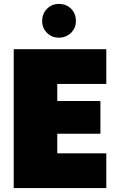

<svg xmlns="http://www.w3.org/2000/svg" viewBox="-20 -959 596 979"><path d="M272 -531V-444H492V-277H272V-177H522V0H50V-708H522V-531ZM280 -767Q244 -767 219.5 -791.5Q195 -816 195 -852Q195 -889 219.5 -914Q244 -939 280 -939Q318 -939 342.5 -914.5Q367 -890 367 -852Q367 -816 342 -791.5Q317 -767 280 -767Z"/></svg>

Font: Fz Poppins Black
Style: Regular
Weight: 900
Designer: Ninad Kale (Devanagari), Jonny Pinhorn (Latin)
Foundry: Indian Type Foundry
Version: Vit hóa bi Vntype.Com & FontZin.Com